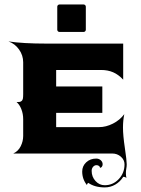

<svg xmlns="http://www.w3.org/2000/svg" viewBox="-20 -682 626 853"><path d="M234.4 -549.8V-652.3Q234.4 -656.2 237.3 -659.2Q240.2 -662.1 244.1 -662.1H351.6Q355.5 -662.1 358.4 -659.2Q361.3 -656.2 361.3 -652.3V-549.8Q361.3 -545.9 358.4 -543Q355.5 -540 351.6 -540H244.1Q240.2 -540 237.3 -543Q234.4 -545.9 234.4 -549.8ZM17.6 -498Q80.6 -488.3 187.5 -488.3H527.3V-328.1Q506.3 -350.6 482.8 -360.8Q459.2 -371.1 429.7 -371.1H229.5V-297.9H434.6V-180.7H229.5V-117.2H419.9Q450.9 -117.2 481.7 -132.8Q512.5 -148.4 532.2 -174.8Q526.4 -147 526.4 -115.2Q526.4 -80.6 534.7 -24.7Q543 31.2 543 48.1Q543 57.9 541 68.1Q539.3 76.7 539.3 87.4Q539.3 99.6 541.7 108.2Q535.2 103.5 529.5 103.5Q527.6 103.5 526.9 104.5Q513.4 125.7 491.9 138.2Q470.5 150.6 445.3 150.6Q401.1 150.6 372.3 130.4Q366.5 134 366.5 140.4Q345.2 114.3 345.2 80.1Q345.2 55.7 363 39.1Q380.9 22.5 407.7 22.5Q419.4 22.5 427.7 29.9Q436 37.4 436 47.9Q436 54.2 432.6 58.8Q429.2 63.5 424.3 63.5Q424.3 58.6 419.7 55.2Q415 51.8 408.7 51.8Q399.9 51.8 393.6 59.1Q387.2 66.4 387.2 77.1Q387.2 103.5 404.3 122.2Q421.4 140.9 445.3 140.9Q481.7 140.9 507.4 113.8Q533.2 86.7 533.2 48.1Q533.2 28.3 517.1 14.2Q501 0 478.5 0H39.1Q61.3 -10.5 72.1 -32.5Q83 -54.4 83 -78.1V-152.3Q83 -176.3 74.7 -197.3Q66.4 -218.3 53.5 -228.5Q62.7 -228.5 67.3 -229.2Q71.8 -230 76 -233.4Q80.3 -236.8 81.7 -243.9Q83 -251 83 -263.7V-405.3Q83 -436 64.8 -461.9Q46.6 -487.8 17.6 -498Z"/></svg>

Font: Agreloy
Style: Medium
Weight: 400
Designer: gluk
Foundry: gluk
Version: Version 0.27